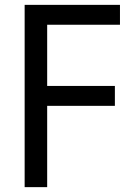

<svg xmlns="http://www.w3.org/2000/svg" viewBox="-20 -770 566 790"><path d="M473.6 -750V-668.2H174.1V-416.4H452.7V-334.5H174.1V0H81.4V-750Z"/></svg>

Font: Spartan Med
Style: Regular
Weight: 500
Designer: Matt Bailey, Mirko Velimirovic
Foundry: Matt Bailey
Version: Version 1.005